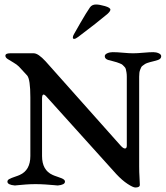

<svg xmlns="http://www.w3.org/2000/svg" viewBox="-20 -823 737 854"><path d="M304 -656Q304 -663 309 -671Q311 -675 337.5 -721Q364 -767 380 -790Q389 -803 407 -803Q422 -803 446.5 -796Q471 -789 471 -780Q471 -773 458 -761Q413 -723 328 -659Q316 -650 310 -650Q304 -650 304 -656ZM167 -129Q167 -66 214 -45Q220 -42 236.5 -36.5Q253 -31 261 -26.5Q269 -22 269 -15Q269 -1 237 2Q235 2 220 0.5Q205 -1 182 -2.5Q159 -4 138 -4Q117 -4 96 -2.5Q75 -1 61.5 0.5Q48 2 46 2Q13 -1 13 -15Q13 -22 21 -26.5Q29 -31 45.5 -36.5Q62 -42 68 -45Q115 -66 115 -129V-390Q115 -470 101 -487L64 -527Q55 -536 39.5 -545Q24 -554 14 -560.5Q4 -567 4 -575Q4 -586 25 -586H130Q150 -586 183 -550L516 -176Q523 -168 529 -164.5Q535 -161 539.5 -163.5Q544 -166 544 -176V-482Q544 -493 542.5 -501.5Q541 -510 539.5 -516Q538 -522 532.5 -527Q527 -532 525 -534.5Q523 -537 513 -541Q503 -545 499.5 -546Q496 -547 481.5 -551Q467 -555 462 -556Q446 -561 446 -573Q446 -581 457 -586Q468 -591 481 -591Q501 -591 527.5 -588.5Q554 -586 572 -586Q590 -586 617.5 -588.5Q645 -591 662 -591Q675 -591 686 -586Q697 -581 697 -573Q697 -561 682 -556Q676 -554 664.5 -551Q653 -548 648.5 -547Q644 -546 635.5 -543Q627 -540 624 -537.5Q621 -535 615.5 -531.5Q610 -528 608 -523.5Q606 -519 603.5 -513Q601 -507 600 -499.5Q599 -492 599 -482V-83Q599 -57 600.5 -34.5Q602 -12 602 -1Q602 11 582 11Q572 11 547.5 -5Q523 -21 497 -49L186 -394Q167 -415 167 -384Z"/></svg>

Font: EB Garamond 08
Style: Regular
Weight: 400
Version: Version 0.016 ; ttfautohint (v1.5)